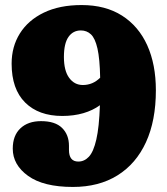

<svg xmlns="http://www.w3.org/2000/svg" viewBox="-20 -730 662 760"><path d="M268.5 10Q152 10 91.2 -33.8Q30.5 -77.5 30.5 -141.5Q30.5 -193.5 60.8 -222Q91 -250.5 142.5 -250.5Q198.5 -250.5 225.8 -223.5Q253 -196.5 253 -153V-136.5Q253 -90.5 290 -90.5Q314 -90.5 332 -109.8Q350 -129 361.2 -177.5Q372.5 -226 375.5 -313.5Q347.5 -293 309.8 -282Q272 -271 226.5 -271Q133 -271 79.5 -324.2Q26 -377.5 26 -478Q26 -545.5 58.8 -597.8Q91.5 -650 153.5 -680Q215.5 -710 303 -710Q397.5 -710 463 -668.2Q528.5 -626.5 562.8 -550.8Q597 -475 597 -372.5Q597 -252.5 557.8 -167Q518.5 -81.5 445 -35.8Q371.5 10 268.5 10ZM233 -504.5Q233 -450 253.8 -421.8Q274.5 -393.5 308 -393.5Q347.5 -393.5 376.5 -422.5Q375 -497.5 365.8 -538Q356.5 -578.5 340 -594Q323.5 -609.5 300 -609.5Q269 -609.5 251 -583.8Q233 -558 233 -504.5Z"/></svg>

Font: Fraunces 144pt SuperSoft Black
Style: Regular
Weight: 900
Version: Version 1.000;[b76b70a41]